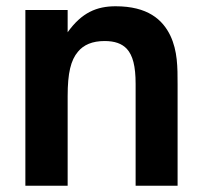

<svg xmlns="http://www.w3.org/2000/svg" viewBox="-20 -593 645 613"><path d="M61 0H196V-286C196 -360 206 -401 229 -428C247 -450 275 -462 314 -462C346 -462 369 -454 385 -437C404 -416 413 -382 413 -325V0H547V-323C547 -379 547 -430 524 -479C499 -531 451 -573 349 -573C289 -573 241 -553 196 -490V-561H61Z"/></svg>

Font: Swile Sans
Style: Bold
Weight: 700
Designer: Lord
Foundry: Lord
Version: Version 1.477;FEAKit 1.0